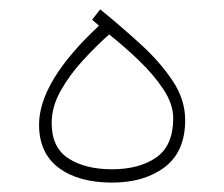

<svg xmlns="http://www.w3.org/2000/svg" viewBox="-20 -390 477 408"><path d="M190.4 -335.4 175.8 -348.1 192.9 -370.1Q237.3 -334 278.8 -296.1Q320.3 -258.3 346.9 -218.3Q373.5 -178.2 373.5 -134.8Q373.5 -67.9 330.1 -34.9Q286.6 -2 218.3 -2Q147 -2 105 -33.2Q63 -64.5 63 -125Q63 -216.8 190.4 -335.4ZM348.1 -138.7Q348.1 -168.9 327.1 -200.4Q306.2 -231.9 274.7 -262Q243.2 -292 211.9 -316.9Q184.6 -292.5 156.2 -261.7Q127.9 -231 108.9 -197Q89.8 -163.1 89.8 -128.4Q89.8 -76.2 125.7 -53.2Q161.6 -30.3 217.8 -30.3Q275.9 -30.3 312 -55.4Q348.1 -80.6 348.1 -138.7Z"/></svg>

Font: Vazirmatn UI Thin
Style: Regular
Weight: 100
Designer: Saber Rastikerdar
Foundry: Saber Rastikerdar
Version: Version 33.003